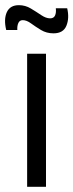

<svg xmlns="http://www.w3.org/2000/svg" viewBox="-21 -723 284 743"><path d="M84 0V-515H157V0ZM186 -594Q159 -594 137.5 -607Q116 -620 99 -632.5Q82 -645 67 -645Q55 -645 50 -634Q45 -623 46 -607H3Q-7 -649 5.5 -676Q18 -703 52 -703Q77 -703 98.5 -690Q120 -677 138.5 -664.5Q157 -652 173 -652Q187 -652 192 -663Q197 -674 195 -691H239Q248 -653 236 -623.5Q224 -594 186 -594Z"/></svg>

Font: Bricolage Grotesque 12pt Light
Style: Regular
Weight: 300
Designer: Mathieu Triay
Foundry: Atelier Triay
Version: Version 1.001; ttfautohint (v1.8.4.7-5d5b);gftools[0.9.33.de